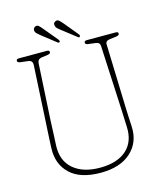

<svg xmlns="http://www.w3.org/2000/svg" viewBox="-125 -937 875 1042"><g transform="rotate(-15 312.0 -415.5)"><path d="M508 -280 490 -649.5Q489.5 -669.5 466 -672.5L425.5 -677.5Q409 -679 409 -689.5Q409 -700 423 -700H586Q600 -700 600 -689.5Q600 -680 583.5 -677.5L545 -672.5Q520.5 -669.5 521.5 -650L533 -280Q534 -256 535 -233Q536 -210 537.5 -185Q542.5 -96 482.2 -40.5Q422 15 311.5 15Q197 15 139.8 -39.5Q82.5 -94 86 -183Q86.5 -199.5 87.8 -225Q89 -250.5 90.5 -276.5Q92 -302.5 93 -320.5L110.5 -643.5Q112 -669.5 88 -672.5L44.5 -677.5Q27.5 -680 27.5 -689.5Q27.5 -700 42 -700H199.5Q213.5 -700 213.5 -689.5Q213.5 -680 197 -677.5L161.5 -672.5Q140 -669 138.5 -646.5L120.5 -326.5Q118.5 -285.5 117.5 -252.8Q116.5 -220 114.5 -190.5Q111 -105.5 165.2 -59Q219.5 -12.5 314.5 -12.5Q412 -12.5 464 -59.2Q516 -106 511.5 -191Q510 -222.5 509.5 -242.2Q509 -262 508 -280ZM213 -818 275 -743.5Q282 -735 279 -728.5Q274 -723.5 266 -730L188.5 -790.5Q182 -796.5 174.5 -802.5Q167 -808.5 163 -815.5Q159 -825.5 162 -833Q165 -840.5 171.5 -843.5Q183 -849 192 -841Q201 -833 213 -818ZM327 -818 388.5 -743.5Q396.5 -734.5 392.5 -729Q388 -722 380 -729.5L302 -790Q295 -796 287.5 -802Q280 -808 277 -815Q269 -835 285 -843Q296.5 -848.5 305.5 -840.8Q314.5 -833 327 -818Z"/></g></svg>

Font: Fraunces 144pt S100 Thin
Style: Regular
Weight: 100
Version: Version 1.000; ttfautohint (v1.8.3)